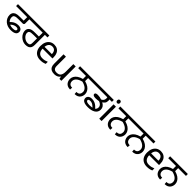

<svg xmlns="http://www.w3.org/2000/svg" viewBox="630 -2899 5071 5071"><g transform="rotate(45 3165.5 -363.5)"><path d="M336 0Q271 0 216 -20Q161 -40 121 -76.5Q81 -113 59 -161Q37 -209 37 -264Q37 -299 49 -327.5Q61 -356 82 -374Q101 -390 123.5 -400Q146 -410 180.5 -415Q215 -420 268 -420H408V-551H-7V-622H586V-551H489V-378L460 -349H279Q239 -349 213 -346Q187 -343 170.5 -337Q154 -331 141 -320Q128 -310 123 -294Q118 -278 118 -259Q118 -219 134.5 -184Q151 -149 181 -123.5Q211 -98 252 -83.5Q293 -69 341 -69Q400 -69 428.5 -82.5Q457 -96 457 -124Q457 -143 440 -154.5Q423 -166 388 -166Q350 -166 316 -151.5Q282 -137 254 -114.5Q226 -92 204 -67L144 -100Q169 -133 204.5 -164.5Q240 -196 287.5 -216.5Q335 -237 396 -237Q445 -237 476 -222Q507 -207 522 -182Q537 -157 537 -127Q537 -98 526 -74.5Q515 -51 491 -34.5Q467 -18 429 -9Q391 0 336 0Z M889 0Q835 0 786 -21.5Q737 -43 698.5 -79.5Q660 -116 638 -162.5Q616 -209 616 -258Q616 -294 628.5 -319.5Q641 -345 661 -363Q688 -386 729.5 -397Q771 -408 851 -408H988V-551H572V-622H1165V-551H1069V-172Q1069 -114 1049.5 -76Q1030 -38 990.5 -19Q951 0 889 0ZM896 -73Q919 -73 938 -78Q957 -83 969 -96Q978 -107 983 -124.5Q988 -142 988 -183V-337H861Q799 -337 768 -331.5Q737 -326 720 -311Q707 -300 702 -285Q697 -270 697 -252Q697 -220 714 -188Q731 -156 759.5 -130Q788 -104 823.5 -88.5Q859 -73 896 -73Z M1430 -546Q1499 -546 1548.5 -516Q1598 -486 1624.5 -431.5Q1651 -377 1651 -304V-251H1284Q1286 -160 1330.5 -112.5Q1375 -65 1455 -65Q1506 -65 1545.5 -74.5Q1585 -84 1627 -102V-25Q1586 -7 1546 1.5Q1506 10 1451 10Q1375 10 1316.5 -21Q1258 -52 1225.5 -113.5Q1193 -175 1193 -264Q1193 -352 1222.5 -415Q1252 -478 1305.5 -512Q1359 -546 1430 -546ZM1429 -474Q1366 -474 1329.5 -433.5Q1293 -393 1286 -321H1559Q1559 -367 1545 -401Q1531 -435 1502.5 -454.5Q1474 -474 1429 -474Z M2235 -536V0H2163L2150 -71H2146Q2129 -43 2102 -25Q2075 -7 2043 1.5Q2011 10 1976 10Q1912 10 1868.5 -10.5Q1825 -31 1803 -74Q1781 -117 1781 -185V-536H1870V-191Q1870 -127 1899 -95Q1928 -63 1989 -63Q2078 -63 2112.5 -113Q2147 -163 2147 -257V-536Z M2560 0Q2501 0 2462 -19Q2423 -38 2400.5 -68Q2378 -98 2368.5 -131.5Q2359 -165 2359 -194Q2359 -245 2385 -292.5Q2411 -340 2465.5 -378Q2520 -416 2604 -438V-551H2313V-622H2975V-551H2684V-438Q2769 -416 2823 -378Q2877 -340 2903 -292.5Q2929 -245 2929 -194Q2929 -165 2920 -131.5Q2911 -98 2888.5 -68Q2866 -38 2827 -19Q2788 0 2729 0L2724 -73Q2791 -73 2820 -107Q2849 -141 2849 -195Q2849 -257 2797 -305Q2745 -353 2644 -378Q2543 -353 2491 -305Q2439 -257 2439 -195Q2439 -141 2468.5 -107Q2498 -73 2565 -73Z M3217 0Q3143 0 3095.5 -15.5Q3048 -31 3025.5 -59.5Q3003 -88 3003 -127Q3003 -157 3019 -182Q3035 -207 3066.5 -222Q3098 -237 3146 -237Q3204 -237 3250.5 -217Q3297 -197 3333 -165.5Q3369 -134 3392 -101L3330 -67Q3298 -104 3252 -135Q3206 -166 3150 -166Q3117 -166 3100.5 -155Q3084 -144 3084 -125Q3084 -97 3117.5 -83Q3151 -69 3216 -69Q3252 -69 3289.5 -74Q3327 -79 3358.5 -93Q3390 -107 3409.5 -133Q3429 -159 3429 -202Q3429 -243 3398 -276Q3367 -309 3317 -324Q3294 -320 3264.5 -316Q3235 -312 3204 -312Q3159 -312 3135 -320.5Q3111 -329 3102 -342Q3093 -355 3093 -369Q3093 -398 3118.5 -408.5Q3144 -419 3180 -419Q3220 -419 3255.5 -412.5Q3291 -406 3325 -393Q3360 -407 3382.5 -436Q3405 -465 3405 -512Q3405 -526 3402.5 -542.5Q3400 -559 3393 -578L3426 -551H2961V-622H3572V-551H3455L3478 -576Q3482 -560 3484 -543Q3486 -526 3486 -511Q3486 -449 3461.5 -416.5Q3437 -384 3400 -362Q3456 -333 3483.5 -293Q3511 -253 3511 -199Q3511 -149 3489.5 -111.5Q3468 -74 3429 -49.5Q3390 -25 3336 -12.5Q3282 0 3217 0Z M3738 -536V0H3650V-536ZM3695 -737Q3715 -737 3730.5 -723.5Q3746 -710 3746 -681Q3746 -653 3730.5 -639Q3715 -625 3695 -625Q3673 -625 3658 -639Q3643 -653 3643 -681Q3643 -710 3658 -723.5Q3673 -737 3695 -737Z M4063 0Q4004 0 3965 -19Q3926 -38 3903.5 -68Q3881 -98 3871.5 -131.5Q3862 -165 3862 -194Q3862 -245 3888 -292.5Q3914 -340 3968.5 -378Q4023 -416 4107 -438V-551H3816V-622H4478V-551H4187V-438Q4272 -416 4326 -378Q4380 -340 4406 -292.5Q4432 -245 4432 -194Q4432 -165 4423 -131.5Q4414 -98 4391.5 -68Q4369 -38 4330 -19Q4291 0 4232 0L4227 -73Q4294 -73 4323 -107Q4352 -141 4352 -195Q4352 -257 4300 -305Q4248 -353 4147 -378Q4046 -353 3994 -305Q3942 -257 3942 -195Q3942 -141 3971.5 -107Q4001 -73 4068 -73Z M4711 0Q4652 0 4613 -19Q4574 -38 4551.5 -68Q4529 -98 4519.5 -131.5Q4510 -165 4510 -194Q4510 -245 4536 -292.5Q4562 -340 4616.5 -378Q4671 -416 4755 -438V-551H4464V-622H5126V-551H4835V-438Q4920 -416 4974 -378Q5028 -340 5054 -292.5Q5080 -245 5080 -194Q5080 -165 5071 -131.5Q5062 -98 5039.5 -68Q5017 -38 4978 -19Q4939 0 4880 0L4875 -73Q4942 -73 4971 -107Q5000 -141 5000 -195Q5000 -257 4948 -305Q4896 -353 4795 -378Q4694 -353 4642 -305Q4590 -257 4590 -195Q4590 -141 4619.5 -107Q4649 -73 4716 -73Z M5411 -546Q5480 -546 5529.5 -516Q5579 -486 5605.5 -431.5Q5632 -377 5632 -304V-251H5265Q5267 -160 5311.5 -112.5Q5356 -65 5436 -65Q5487 -65 5526.5 -74.5Q5566 -84 5608 -102V-25Q5567 -7 5527 1.5Q5487 10 5432 10Q5356 10 5297.5 -21Q5239 -52 5206.5 -113.5Q5174 -175 5174 -264Q5174 -352 5203.5 -415Q5233 -478 5286.5 -512Q5340 -546 5411 -546ZM5410 -474Q5347 -474 5310.5 -433.5Q5274 -393 5267 -321H5540Q5540 -367 5526 -401Q5512 -435 5483.5 -454.5Q5455 -474 5410 -474Z M5923 0Q5864 0 5825 -19Q5786 -38 5763.5 -68Q5741 -98 5731.5 -131.5Q5722 -165 5722 -194Q5722 -245 5748 -292.5Q5774 -340 5828.5 -378Q5883 -416 5967 -438V-551H5676V-622H6338V-551H6047V-438Q6132 -416 6186 -378Q6240 -340 6266 -292.5Q6292 -245 6292 -194Q6292 -165 6283 -131.5Q6274 -98 6251.5 -68Q6229 -38 6190 -19Q6151 0 6092 0L6087 -73Q6154 -73 6183 -107Q6212 -141 6212 -195Q6212 -257 6160 -305Q6108 -353 6007 -378Q5906 -353 5854 -305Q5802 -257 5802 -195Q5802 -141 5831.5 -107Q5861 -73 5928 -73Z"/></g></svg>

Font: gurmukhi15
Style: Book
Weight: 400
Designer: Jelle Bosma - Monotype Design Team
Foundry: Monotype Imaging Inc.
Version: Version 2.003